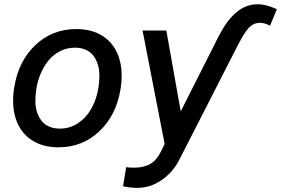

<svg xmlns="http://www.w3.org/2000/svg" viewBox="-20 -691 1339 915"><path d="M258.9 11Q181.8 11 129.1 -24.7Q76.3 -60.4 55.2 -125.2Q34.1 -190 47.9 -274.9Q68.2 -400.6 149 -476.6Q229.8 -552.6 343.4 -552.6Q420.5 -552.6 473.2 -516.9Q525.9 -481.2 547.1 -416.2Q568.2 -351.2 554.3 -265.6Q533.7 -140.6 452.9 -64.8Q372.2 11 258.9 11ZM659.4 -545.5H772.7L841.3 -160.2L1022.7 -519.5Q1097.3 -664.4 1196 -670.1Q1240.1 -674.4 1299.4 -647L1267 -568.9Q1237.6 -583.5 1215.2 -582.4Q1185.4 -580.3 1164.8 -557.5Q1144.2 -534.8 1115.8 -480.1L833.8 71.7Q803.3 130.7 749.6 167.6Q696 204.5 631.7 204.5Q619 204.5 597.3 201.9Q575.6 199.2 566.4 196.7L581.3 105.5Q590.6 108 618.6 108Q666.2 108 696.7 90Q727.3 72.1 748.2 28.8L764.6 -5ZM264.9 -78.1Q314.3 -78.1 353.9 -105.5Q393.5 -132.8 417.1 -176.5Q440.7 -220.2 449.6 -274.9Q453.8 -305.8 453.7 -333.8Q453.5 -361.9 445.5 -385.7Q437.5 -409.4 424 -426.8Q410.5 -444.2 388.3 -454Q366.1 -463.8 337.4 -463.8Q300.1 -463.8 267.9 -448Q235.8 -432.2 212.9 -404.8Q190 -377.5 174.7 -342.2Q159.4 -306.8 152.7 -266Q148.4 -235.1 148.6 -207.2Q148.8 -179.3 156.8 -155.7Q164.8 -132.1 178.3 -114.9Q191.8 -97.7 214 -87.9Q236.2 -78.1 264.9 -78.1Z"/></svg>

Font: Karasuma Gothic
Style: Medium Italic
Weight: 500
Italic angle: 9.39998°
Designer: Rasmus Andersson / Ryoko Nishizuka
Foundry: Genbu
Version: Version 1.00